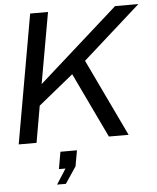

<svg xmlns="http://www.w3.org/2000/svg" viewBox="-60 -737 835 1018"><g transform="rotate(-5 357.5 -228.0)"><path d="M18 0 139 -686H234L167 -308L591 -686H715L407 -411L603 0H498L333 -346L147 -195L113 0ZM202 230 254 149H219L235 58H323L308 142L249 230Z"/></g></svg>

Font: Archivo VF Beta
Style: Italic
Weight: 400
Italic angle: -10°
Designer: Hector Gatti
Foundry: Omnibus-Type
Version: Version 1.002